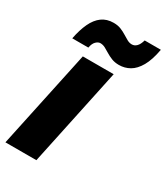

<svg xmlns="http://www.w3.org/2000/svg" viewBox="-191 -856 815 939"><g transform="rotate(30 216.0 -386.0)"><path d="M-0.5 0 117.2 -553.2H291.5L174.3 0ZM28.3 -604Q38.6 -656.7 56.2 -694.1Q73.7 -731.4 100.8 -751.2Q127.9 -771 166.5 -771Q189.9 -771 207.5 -763.9Q225.1 -756.8 239.7 -747.6Q254.4 -738.3 267.8 -731Q281.2 -723.6 294.9 -723.6Q309.6 -723.6 321.3 -735.1Q333 -746.6 340.3 -772H431.6Q420.4 -710 399.4 -673.3Q378.4 -636.7 350.6 -620.8Q322.8 -605 290.5 -605Q267.1 -605 248.8 -612.3Q230.5 -619.6 215.6 -628.9Q200.7 -638.2 187.3 -645.3Q173.8 -652.3 159.7 -652.3Q147.5 -652.3 135.5 -640.6Q123.5 -628.9 119.1 -604Z"/></g></svg>

Font: Open Sans SemiCondensed ExtraBold
Style: Italic
Weight: 800
Width: 4
Italic angle: -12°
Designer: Monotype Design Team
Foundry: Monotype Imaging Inc.
Version: Version 3.003